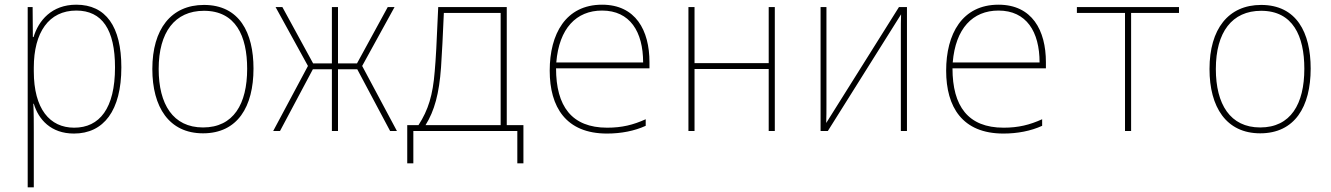

<svg xmlns="http://www.w3.org/2000/svg" viewBox="-20 -558 5670 818"><path d="M98 240H124V5C124 -35 124 -77 122 -116H124C144 -49 197 11 295 11C422 11 497 -87 497 -271C497 -445 431 -538 305 -538C200 -538 144 -470 123 -400H120L119 -528H98ZM296 -14C192 -14 124 -94 124 -254V-270C124 -420 188 -513 305 -513C415 -513 470 -432 470 -271C470 -96 404 -14 296 -14Z M845 10C992 10 1060 -103 1060 -266C1060 -419 1000 -537 849 -537C709 -537 629 -434 629 -264C629 -102 700 10 845 10ZM845 -15C717 -15 656 -114 656 -264C656 -421 725 -512 849 -512C984 -512 1033 -405 1033 -265C1033 -115 975 -15 845 -15Z M1144 0H1173L1313 -263H1394V0H1420V-263H1502L1642 0H1671L1523 -277L1661 -528H1632L1501 -288H1420V-528H1394V-288H1314L1183 -528H1154L1292 -277Z M1715 138H1741V0H2184V138H2210V-25H2139V-528H1847C1840 -366 1837 -309 1832 -253C1824 -153 1805 -90 1763 -25H1715ZM1859 -271C1863 -334 1867 -405 1871 -503H2113V-25H1793C1831 -86 1851 -159 1859 -271Z M2566 11C2626 11 2683 0 2731 -22V-50C2678 -26 2630 -14 2567 -14C2415 -14 2349 -106 2349 -267H2747V-293C2747 -429 2688 -538 2545 -538C2390 -538 2322 -413 2322 -257C2322 -102 2391 11 2566 11ZM2350 -292C2362 -437 2435 -513 2545 -513C2664 -513 2720 -423 2720 -292Z M2913 0H2939V-264H3255V0H3281V-528H3255V-289H2939V-528H2913Z M3476 0H3507L3819 -497C3818 -467 3818 -451 3818 -421V0H3844V-528H3810L3500 -34C3501 -64 3501 -81 3501 -113V-528H3476Z M4255 11C4315 11 4372 0 4420 -22V-50C4367 -26 4319 -14 4256 -14C4104 -14 4038 -106 4038 -267H4436V-293C4436 -429 4377 -538 4234 -538C4079 -538 4011 -413 4011 -257C4011 -102 4080 11 4255 11ZM4039 -292C4051 -437 4124 -513 4234 -513C4353 -513 4409 -423 4409 -292Z M4773 0H4799V-503H5003V-528H4568V-503H4773Z M5349 10C5496 10 5564 -103 5564 -266C5564 -419 5504 -537 5353 -537C5213 -537 5133 -434 5133 -264C5133 -102 5204 10 5349 10ZM5349 -15C5221 -15 5160 -114 5160 -264C5160 -421 5229 -512 5353 -512C5488 -512 5537 -405 5537 -265C5537 -115 5479 -15 5349 -15Z"/></svg>

Font: Noto Sans Mono SemiCondensed Thin
Style: Regular
Weight: 100
Width: 4
Designer: Monotype Design Team
Foundry: Monotype Imaging Inc.
Version: Version 2.014